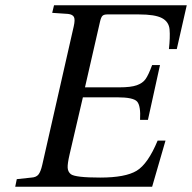

<svg xmlns="http://www.w3.org/2000/svg" viewBox="-20 -712 732 732"><path d="M38 0 44 -29 100 -35Q118 -36 126.5 -46.5Q135 -57 141 -83L261 -611Q267 -637 262 -647Q257 -657 239 -659L179 -663L186 -692H692L654 -525H624Q629 -570 626.5 -599.5Q624 -629 597.5 -643Q571 -657 510 -657H389Q376 -657 370.5 -651.5Q365 -646 361 -628L304 -379H435Q479 -379 501.5 -387Q524 -395 535 -410.5Q546 -426 560 -464H590L544 -255H514Q517 -308 503 -324.5Q489 -341 427 -341H296L245 -122Q237 -87 238 -72Q239 -57 250 -48Q267 -35 362 -35Q458 -35 501 -61Q544 -87 581 -176H611L560 0Z"/></svg>

Font: Heuristica
Style: Italic
Weight: 400
Italic angle: -13°
Version: Version 1.0.2